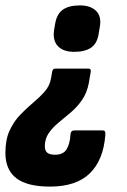

<svg xmlns="http://www.w3.org/2000/svg" viewBox="-32 -525 470 711"><path d="M296 -271Q306 -271 304 -259L297 -218Q290 -181 272 -155Q254 -129 230.5 -109Q207 -89 185 -71Q163 -53 148.5 -32Q134 -11 134 17Q134 33 143 40.5Q152 48 172 48Q202 48 214.5 28Q227 8 229 -27Q230 -42 243 -42H348Q355 -42 357 -37.5Q359 -33 358 -25Q351 68 300.5 117Q250 166 153 166Q69 166 28.5 135Q-12 104 -12 41Q-12 -8 3.5 -41.5Q19 -75 42.5 -99.5Q66 -124 90.5 -144.5Q115 -165 133.5 -186Q152 -207 157 -235L161 -259Q163 -271 173 -271ZM264 -505Q303 -505 323.5 -485Q344 -465 338 -428L334 -404Q329 -365 306 -349Q283 -333 243 -333Q203 -333 183 -353.5Q163 -374 168 -412L172 -436Q178 -473 200.5 -489Q223 -505 264 -505Z"/></svg>

Font: Sofia Sans Condensed Black
Style: Italic
Weight: 900
Italic angle: -9°
Version: Version 4.100